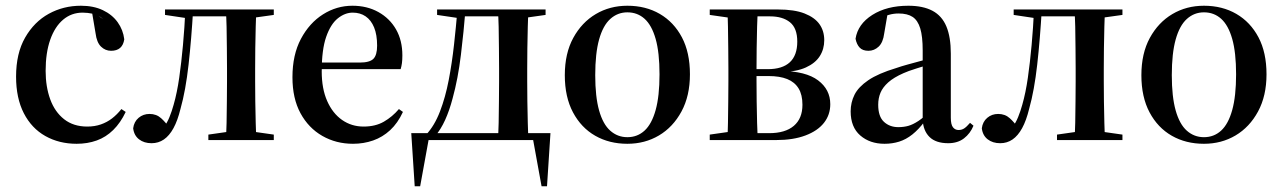

<svg xmlns="http://www.w3.org/2000/svg" viewBox="-20 -488 4472 669"><path d="M247 13Q186 13 138 -14Q90 -41 63 -93.5Q36 -146 36 -221Q36 -302 67.5 -357Q99 -412 150 -440Q201 -468 262 -468Q306 -468 338.5 -452.5Q371 -437 390 -410.5Q409 -384 413 -351Q410 -331 398.5 -321Q387 -311 367 -311Q347 -311 332 -325.5Q317 -340 313 -372L300 -449L340 -421Q323 -436 304 -440Q285 -444 268 -444Q229 -444 200 -419.5Q171 -395 155 -349.5Q139 -304 139 -241Q139 -186 155 -142Q171 -98 203.5 -72.5Q236 -47 284 -47Q310 -47 331.5 -54.5Q353 -62 370.5 -75.5Q388 -89 403 -108L418 -98Q400 -60 374.5 -35Q349 -10 317 1.5Q285 13 247 13Z M508 11Q482 11 464.5 -2.5Q447 -16 444 -41Q447 -64 463 -77.5Q479 -91 501 -91Q525 -91 541.5 -76Q558 -61 569 -44V-37H550V-44Q562 -59 570.5 -80Q579 -101 585 -123Q597 -165 604.5 -217.5Q612 -270 617.5 -330.5Q623 -391 626 -455H653Q650 -404 646 -355.5Q642 -307 637 -262.5Q632 -218 625 -179.5Q618 -141 609 -109Q599 -68 584.5 -41.5Q570 -15 551 -2Q532 11 508 11ZM555 -436V-455H645L644 -423H642ZM644 -431V-455H821V-431ZM706 0V-19L797 -32H843L934 -19V0ZM766 0Q769 -24 769.5 -60Q770 -96 770.5 -135Q771 -174 771 -205V-249Q771 -281 770.5 -320Q770 -359 769.5 -395Q769 -431 766 -455H873Q872 -431 871 -395Q870 -359 869.5 -320Q869 -281 869 -249V-205Q869 -174 869.5 -135Q870 -96 871 -60Q872 -24 873 0ZM799 -423V-455H934V-436L841 -423Z M1210 13Q1151 13 1103 -14.5Q1055 -42 1027 -93.5Q999 -145 999 -219Q999 -297 1028.5 -352.5Q1058 -408 1105.5 -438Q1153 -468 1208 -468Q1259 -468 1298.5 -446Q1338 -424 1360 -385.5Q1382 -347 1382 -295Q1382 -279 1380.5 -268Q1379 -257 1376 -247H1038V-270H1233Q1268 -270 1281 -283Q1294 -296 1294 -329Q1294 -367 1283.5 -392.5Q1273 -418 1254 -431Q1235 -444 1209 -444Q1182 -444 1157 -424Q1132 -404 1116.5 -359.5Q1101 -315 1101 -239Q1101 -179 1120 -136Q1139 -93 1172 -70Q1205 -47 1247 -47Q1288 -47 1317.5 -64Q1347 -81 1370 -108L1384 -98Q1366 -59 1339.5 -34.5Q1313 -10 1280 1.5Q1247 13 1210 13Z M1870 0H1441L1476 -15L1444 161H1425L1413 -24H1898L1886 161H1867L1835 -15ZM1714 0Q1717 -24 1717.5 -60Q1718 -96 1718.5 -135Q1719 -174 1719 -205V-249Q1719 -281 1718.5 -320Q1718 -359 1717.5 -395Q1717 -431 1714 -455H1821Q1820 -431 1819 -395Q1818 -359 1817.5 -320Q1817 -281 1817 -249V-205Q1817 -174 1817.5 -135Q1818 -96 1819 -60Q1820 -24 1821 0ZM1503 -436V-455H1593V-423H1591ZM1747 -423V-455H1881V-436L1789 -423ZM1465 -19Q1494 -50 1513 -99.5Q1532 -149 1543.5 -209Q1555 -269 1562 -332.5Q1569 -396 1574 -455H1602Q1596 -380 1586 -297Q1576 -214 1557 -145Q1546 -103 1531 -70Q1516 -37 1497 -15V-9ZM1587 -431V-455H1781V-431Z M2166 13Q2103 13 2054 -15Q2005 -43 1976.5 -96.5Q1948 -150 1948 -226Q1948 -302 1977.5 -356Q2007 -410 2056 -439Q2105 -468 2166 -468Q2230 -468 2279 -439.5Q2328 -411 2356 -358Q2384 -305 2384 -229Q2384 -154 2354.5 -99.5Q2325 -45 2276 -16Q2227 13 2166 13ZM2166 -10Q2201 -10 2226 -33Q2251 -56 2264.5 -104.5Q2278 -153 2278 -229Q2278 -305 2264.5 -352.5Q2251 -400 2226 -422.5Q2201 -445 2166 -445Q2132 -445 2106.5 -422Q2081 -399 2067.5 -350.5Q2054 -302 2054 -226Q2054 -151 2067.5 -103Q2081 -55 2106.5 -32.5Q2132 -10 2166 -10Z M2453 0V-19L2544 -32L2573 -24H2660Q2716 -24 2746 -49.5Q2776 -75 2776 -123Q2776 -158 2762.5 -180Q2749 -202 2723 -212.5Q2697 -223 2658 -223H2591V-247H2655Q2706 -247 2732 -271Q2758 -295 2758 -343Q2758 -390 2732.5 -410.5Q2707 -431 2663 -431H2583L2544 -423L2453 -436V-455H2690Q2748 -455 2783.5 -441Q2819 -427 2835.5 -403.5Q2852 -380 2852 -348Q2852 -317 2836.5 -292.5Q2821 -268 2788 -253Q2755 -238 2704 -237L2701 -241Q2788 -240 2830.5 -208Q2873 -176 2873 -125Q2873 -88 2851 -60Q2829 -32 2786.5 -16Q2744 0 2685 0ZM2514 0Q2516 -24 2516.5 -60Q2517 -96 2517.5 -135Q2518 -174 2518 -205V-249Q2518 -281 2517.5 -320Q2517 -359 2516.5 -395Q2516 -431 2514 -455H2621Q2619 -431 2618 -395Q2617 -359 2616.5 -320Q2616 -281 2616 -249V-205Q2616 -174 2616.5 -135Q2617 -96 2618 -60Q2619 -24 2621 0Z M3062 13Q3011 13 2977.5 -16Q2944 -45 2944 -100Q2944 -131 2957.5 -158Q2971 -185 3005.5 -208.5Q3040 -232 3103 -251Q3120 -257 3142 -263Q3164 -269 3191.5 -276.5Q3219 -284 3249 -291V-273Q3204 -259 3173.5 -249.5Q3143 -240 3128 -233Q3094 -218 3075 -201Q3056 -184 3048 -165Q3040 -146 3040 -123Q3040 -82 3060 -63.5Q3080 -45 3110 -45Q3129 -45 3145 -49.5Q3161 -54 3180 -66.5Q3199 -79 3224 -104L3232 -65H3202Q3181 -37 3159 -19.5Q3137 -2 3113 5.5Q3089 13 3062 13ZM3284 11Q3241 11 3219 -10.5Q3197 -32 3195 -70V-73V-312Q3195 -361 3186.5 -389Q3178 -417 3160 -429Q3142 -441 3111 -441Q3094 -441 3078 -436.5Q3062 -432 3045 -426L3074 -448L3061 -372Q3057 -340 3041.5 -325.5Q3026 -311 3006 -311Q2986 -311 2975.5 -322Q2965 -333 2961 -353Q2969 -404 3019.5 -436Q3070 -468 3145 -468Q3196 -468 3229 -450.5Q3262 -433 3277.5 -396Q3293 -359 3293 -301V-78Q3293 -54 3300.5 -44.5Q3308 -35 3320 -35Q3331 -35 3339.5 -40.5Q3348 -46 3360 -60L3372 -50Q3361 -23 3339 -6Q3317 11 3284 11Z M3465 11Q3439 11 3421.5 -2.5Q3404 -16 3401 -41Q3404 -64 3420 -77.5Q3436 -91 3458 -91Q3482 -91 3498.5 -76Q3515 -61 3526 -44V-37H3507V-44Q3519 -59 3527.5 -80Q3536 -101 3542 -123Q3554 -165 3561.5 -217.5Q3569 -270 3574.5 -330.5Q3580 -391 3583 -455H3610Q3607 -404 3603 -355.5Q3599 -307 3594 -262.5Q3589 -218 3582 -179.5Q3575 -141 3566 -109Q3556 -68 3541.5 -41.5Q3527 -15 3508 -2Q3489 11 3465 11ZM3512 -436V-455H3602L3601 -423H3599ZM3601 -431V-455H3778V-431ZM3663 0V-19L3754 -32H3800L3891 -19V0ZM3723 0Q3726 -24 3726.5 -60Q3727 -96 3727.5 -135Q3728 -174 3728 -205V-249Q3728 -281 3727.5 -320Q3727 -359 3726.5 -395Q3726 -431 3723 -455H3830Q3829 -431 3828 -395Q3827 -359 3826.5 -320Q3826 -281 3826 -249V-205Q3826 -174 3826.5 -135Q3827 -96 3828 -60Q3829 -24 3830 0ZM3756 -423V-455H3891V-436L3798 -423Z M4175 13Q4112 13 4063 -15Q4014 -43 3985.5 -96.5Q3957 -150 3957 -226Q3957 -302 3986.5 -356Q4016 -410 4065 -439Q4114 -468 4175 -468Q4239 -468 4288 -439.5Q4337 -411 4365 -358Q4393 -305 4393 -229Q4393 -154 4363.5 -99.5Q4334 -45 4285 -16Q4236 13 4175 13ZM4175 -10Q4210 -10 4235 -33Q4260 -56 4273.5 -104.5Q4287 -153 4287 -229Q4287 -305 4273.5 -352.5Q4260 -400 4235 -422.5Q4210 -445 4175 -445Q4141 -445 4115.5 -422Q4090 -399 4076.5 -350.5Q4063 -302 4063 -226Q4063 -151 4076.5 -103Q4090 -55 4115.5 -32.5Q4141 -10 4175 -10Z"/></svg>

Font: Source Serif 4 60pt SemiBold
Style: Regular
Weight: 600
Version: Version 4.004;hotconv 1.0.116;makeotfexe 2.5.65601